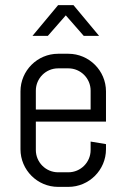

<svg xmlns="http://www.w3.org/2000/svg" viewBox="-20 -720 494 750"><path d="M394 -137V-157L334 -167V-134C334 -86 295 -47 247 -47H207C159 -47 120 -86 120 -134V-245H394V-363C394 -444 328 -510 247 -510H207C126 -510 60 -444 60 -363V-137C60 -56 126 10 207 10H247C328 10 394 -56 394 -137ZM334 -292H120V-366C120 -414 159 -453 207 -453H247C295 -453 334 -414 334 -366ZM267 -700H207L107 -580H167L237 -660L307 -580H367Z"/></svg>

Font: Abel
Style: Regular
Weight: 400
Designer: Matthew Desmond
Foundry: Matthew Desmond
Version: Version 1.002